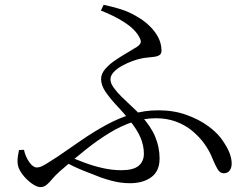

<svg xmlns="http://www.w3.org/2000/svg" viewBox="-20 -770 1040 795"><path d="M518.3 -11.4Q499.2 -11.4 479.7 -14Q460.2 -16.6 439.6 -22.2Q419.1 -27.7 396 -35.8Q363 -48.2 323.9 -64Q284.8 -79.8 241.4 -103.1L258.4 -125.2Q291.7 -110.8 329.3 -96.7Q366.9 -82.6 406 -73.9Q445.2 -65.2 482.8 -65.2Q531.7 -65.2 553.8 -83.3Q575.8 -101.5 575.8 -133.6Q575.8 -165.6 562.5 -198.7Q549.1 -231.8 514.7 -274.1Q492.6 -302.2 465.4 -330.7Q438.3 -359.3 418.4 -387.7Q398.5 -416.2 398.5 -442.6Q398.5 -464.4 415.7 -484.3Q433 -504.3 458 -521.1Q483 -537.9 507.4 -552Q531.7 -566 546.7 -575.8Q560.7 -585.5 562.6 -593.9Q564.5 -602.3 557.1 -615.7Q540 -648.3 497.1 -676.4Q454.3 -704.4 397.8 -726.2L409.1 -750.1Q447 -742.2 481.7 -731.2Q516.5 -720.1 547.7 -701Q590.8 -677.1 619.7 -639.5Q648.7 -601.9 648.7 -559.9Q648.7 -548.3 641.2 -542.7Q633.7 -537 621.5 -535.1Q609.3 -533.2 594.3 -532.1Q579.3 -530.9 564.5 -527.7Q548.6 -524.6 527.2 -516.7Q505.8 -508.9 485.1 -497.4Q464.4 -486 450.9 -471.6Q437.4 -457.3 437.4 -441Q437.4 -425.8 450.6 -407.2Q463.8 -388.6 484.2 -368.5Q504.6 -348.4 526.2 -328.6Q547.7 -308.8 563.6 -291.9Q605.4 -246.1 623.1 -202.7Q640.8 -159.4 640.8 -113.9Q640.8 -61.4 606.5 -36.4Q572.2 -11.4 518.3 -11.4ZM147.2 4.7Q132 4.7 109.6 -11.6Q87.2 -27.9 69.9 -52.1Q52.5 -76.3 52.5 -100.6Q52.5 -113.7 54.4 -125.5Q56.2 -137.4 58.7 -148.9L79.2 -149.7Q85.9 -120 101.4 -98.3Q116.9 -76.6 132.7 -76.6Q140.9 -76.6 149.8 -80.1Q158.6 -83.6 174.5 -93.4Q190.4 -103.2 217.4 -120.7Q269.9 -157.2 320.3 -191.6Q370.7 -226 421.1 -253.4Q471.5 -280.8 524.6 -297Q577.8 -313.3 635.6 -313.3Q699 -313.3 751.6 -294.5Q804.2 -275.7 843.4 -246.9Q882.6 -218 903.2 -186.2Q922.5 -157.6 930.9 -135.2Q939.3 -112.8 939.3 -92.1Q939.3 -75.9 931.2 -64.3Q923.1 -52.6 906 -52.6Q891.1 -52.6 880.9 -69.7Q870.6 -86.9 861.3 -110.1Q848.4 -143.8 826.8 -174Q805.2 -204.1 775.5 -228.5Q745.8 -252.8 708.3 -266.6Q670.7 -280.4 625.8 -280.4Q575.9 -280.4 528.4 -264.5Q480.8 -248.6 433.1 -219.6Q385.3 -190.5 334.3 -149.9Q283.3 -109.4 226.8 -59.9Q208.7 -43.7 196.5 -29Q184.4 -14.2 173.3 -4.8Q162.3 4.7 147.2 4.7Z"/></svg>

Font: Noto Serif KR ExtraLight
Style: Regular
Weight: 200
Designer: Ryoko NISHIZUKA 西塚涼子 (kana & ideographs); Frank Grießhammer (Latin, Greek & Cyrillic); Wenlong ZHANG 张文龙 (bopomofo); San
Foundry: Adobe
Version: Version 2.002-H1;hotconv 1.1.0;makeotfexe 2.6.0